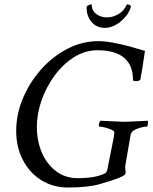

<svg xmlns="http://www.w3.org/2000/svg" viewBox="-20 -836 685 862"><path d="M286.1 5.9Q217.8 5.9 165 -27.3Q112.3 -60.5 82.5 -118.2Q52.7 -175.8 52.7 -248Q52.7 -323.2 83 -395Q113.3 -466.8 165 -524.9Q216.8 -583 283.2 -617.2Q349.6 -651.4 422.9 -651.4Q489.3 -651.4 630.9 -607.4Q624 -559.6 618.7 -527.8Q613.3 -496.1 610.4 -480.5Q609.4 -471.7 587.9 -471.7Q579.1 -471.7 577.1 -476.6Q577.1 -543.9 536.6 -577.1Q496.1 -610.4 418 -610.4Q361.3 -610.4 312 -579.1Q262.7 -547.9 225.1 -496.6Q187.5 -445.3 166.5 -385.3Q145.5 -325.2 145.5 -266.6Q145.5 -204.1 167.5 -151.9Q189.5 -99.6 231 -67.9Q272.5 -36.1 329.1 -36.1Q409.2 -36.1 451.2 -57.6Q459 -62.5 461.9 -74.2L490.2 -216.8Q491.2 -221.7 492.2 -229Q493.2 -236.3 493.2 -242.2Q493.2 -248 480 -253.9Q466.8 -259.8 450.7 -263.7Q434.6 -267.6 425.8 -267.6Q423.8 -267.6 423.8 -272.5Q423.8 -286.1 431.6 -293.9Q484.4 -292 505.9 -290.5Q527.3 -289.1 538.1 -289.1Q544.9 -289.1 571.8 -290.5Q598.6 -292 644.5 -293.9Q644.5 -267.6 638.7 -267.6Q627.9 -267.6 611.3 -263.2Q594.7 -258.8 581.5 -251Q568.4 -243.2 566.4 -230.5L543 -94.7Q541 -80.1 542.5 -76.7Q543.9 -73.2 543.9 -61.5Q543.9 -54.7 538.1 -49.8Q532.2 -44.9 510.7 -36.1Q483.4 -25.4 429.2 -9.8Q375 5.9 286.1 5.9ZM450.2 -710.9Q414.1 -710.9 391.6 -736.8Q369.1 -762.7 369.1 -799.8V-805.7Q371.1 -810.5 381.3 -814.5Q391.6 -818.4 391.6 -814.5Q392.6 -787.1 413.1 -772.5Q433.6 -757.8 460 -757.8Q485.4 -757.8 510.7 -772Q536.1 -786.1 548.8 -814.5Q548.8 -816.4 551.8 -816.4Q556.6 -816.4 563 -813Q569.3 -809.6 567.4 -805.7L566.4 -802.7Q565.4 -800.8 565.4 -798.8Q552.7 -763.7 519 -737.3Q485.4 -710.9 450.2 -710.9Z"/></svg>

Font: Crimson Text
Style: Italic
Weight: 400
Italic angle: -11°
Designer: Sebastian Kosch
Foundry: Sebastian Kosch
Version: Version 1.100; ttfautohint (v1.8.4)